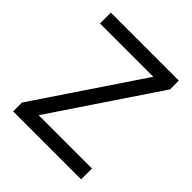

<svg xmlns="http://www.w3.org/2000/svg" viewBox="-191 -842 977 977"><g transform="rotate(45 297.5 -353.5)"><path d="M54.7 -63.5 434.6 -628.9H50.8V-707H540V-643.6L160.2 -78.1H543.9V0H54.7Z"/></g></svg>

Font: Pretendard GOV
Style: Regular
Weight: 400
Designer: Base glyphs from Inter by Rasmus Andersson; Hangeul glyphs from Noto Sans CJK(Source Han Sans) by Jang Soo-young and Kan
Foundry: Kil Hyung-jin
Version: Version 1.309